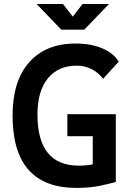

<svg xmlns="http://www.w3.org/2000/svg" viewBox="-20 -918 626 948"><path d="M357.4 9.8Q42 9.8 42 -347.7Q42 -517.1 123.8 -610.1Q205.6 -703.1 353.5 -703.1Q428.2 -703.1 484.1 -679.7Q540 -656.2 566.4 -613.8L488.8 -528.8Q466.3 -559.6 432.4 -576.7Q398.4 -593.8 359.4 -593.8Q267.1 -593.8 216.1 -530.8Q165 -467.8 165 -352.5Q165 -100.1 369.1 -100.1Q388.2 -100.1 405.5 -101.8Q422.9 -103.5 438 -106.4V-245.6H312.5V-354H551.8V-19.5Q530.8 -13.2 478 -1.7Q425.3 9.8 357.4 9.8ZM282.7 -771.5 160.6 -898.4H291L339.4 -835.9L387.7 -898.4H518.1L396 -771.5Z"/></svg>

Font: Caskaydia Cove SemiBold
Style: Regular
Weight: 600
Monospace: yes
Designer: Aaron Bell
Foundry: Saja Typeworks
Version: Version 4.300; ttfautohint (v1.8.3)